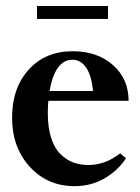

<svg xmlns="http://www.w3.org/2000/svg" viewBox="-20 -620 475 651"><path d="M105.5 -555.7V-599.6H346.2V-555.7ZM232.9 11.2Q141.1 11.2 81.1 -54.4Q21 -120.1 21 -220.7Q21 -321.8 77.4 -384Q133.8 -446.3 226.1 -446.3Q310.1 -446.3 363 -399.4Q416 -352.5 416 -278.3H144Q142.1 -259.3 142.1 -235.8Q142.1 -188.5 153.1 -153.6Q164.1 -118.7 183.6 -98.9Q203.1 -79.1 226.8 -69.8Q250.5 -60.5 279.3 -60.5Q337.4 -60.5 387.2 -100.1L407.2 -83.5Q379.4 -41 334 -14.9Q288.6 11.2 232.9 11.2ZM225.6 -417.5Q167 -417.5 147.9 -311.5H295.4Q290.5 -363.8 272.2 -390.6Q253.9 -417.5 225.6 -417.5Z"/></svg>

Font: Elstob
Style: Bold
Weight: 700
Designer: Peter S. Baker
Version: Version 1.015